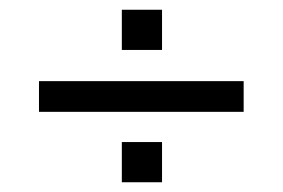

<svg xmlns="http://www.w3.org/2000/svg" viewBox="-20 -558 580 394"><path d="M312.5 -455.5H230V-538H312.5ZM480 -328.5H60V-391.5H480ZM312.5 -184H230V-266.5H312.5Z"/></svg>

Font: CCSD_manrope
Style: Regular
Weight: 400
Designer: Mikhail Sharanda
Foundry: Mikhail Sharanda
Version: Version 4.503